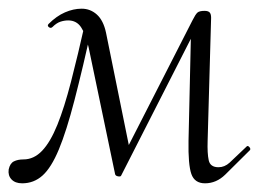

<svg xmlns="http://www.w3.org/2000/svg" viewBox="-25 -413 602 442"><path d="M447 9Q423 9 415.5 -12.5Q408 -34 409 -89L415 -353L442 -378L254 -9Q253 -6 247 -7Q241 -8 240 -12L179 -304Q172 -335 161.5 -350.5Q151 -366 132 -366Q123 -366 114 -363Q105 -360 96 -351Q92 -347 87.5 -350.5Q83 -354 87 -358Q105 -376 124.5 -384.5Q144 -393 163 -393Q183 -393 198 -379.5Q213 -366 219 -338L275 -62L251 -39L418 -366Q425 -380 429.5 -384Q434 -388 446 -388Q454 -388 457.5 -384.5Q461 -381 461 -372L453 -89Q452 -60 455.5 -44Q459 -28 478 -28Q492 -28 503.5 -38.5Q515 -49 542 -75Q545 -79 549 -74.5Q553 -70 550 -67Q514 -31 493.5 -11Q473 9 447 9ZM26 9Q10 9 1.5 0Q-7 -9 -5 -23Q-2 -37 7 -41.5Q16 -46 29 -46Q53 -46 72 -66Q91 -86 107 -125.5Q123 -165 138.5 -225Q154 -285 172 -365L189 -361Q165 -254 146.5 -182.5Q128 -111 110.5 -69Q93 -27 73 -9Q53 9 26 9Z"/></svg>

Font: Cormorant Light
Style: Italic
Weight: 300
Italic angle: -10°
Designer: Christian Thalmann (Catharsis Fonts)
Foundry: Catharsis Fonts
Version: Version 4.000